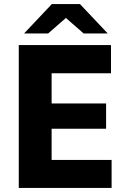

<svg xmlns="http://www.w3.org/2000/svg" viewBox="-20 -921 620 941"><path d="M72 -700H524V-562H233V-414H500V-290H233V-137H527V0H72ZM234 -901H372L508 -757H390L303 -833L216 -757H98Z"/></svg>

Font: Chess Sans
Style: Bold
Weight: 700
Designer: Wolf Bōese
Foundry: Wolf Bōese
Version: Version 7.223